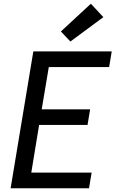

<svg xmlns="http://www.w3.org/2000/svg" viewBox="-20 -1011 640 1031"><path d="M37 0 159 -735H580L566 -651H242L204 -424H464L450 -340H190L148 -84H472L458 0ZM358 -788 307 -842 468 -991 535 -919Z"/></svg>

Font: Iosevka Curly Medium Extended
Style: Italic
Weight: 500
Width: 7
Italic angle: -9°
Monospace: yes
Designer: Belleve Invis
Foundry: Belleve Invis
Version: Version 11.1.0; ttfautohint (v1.8.3)